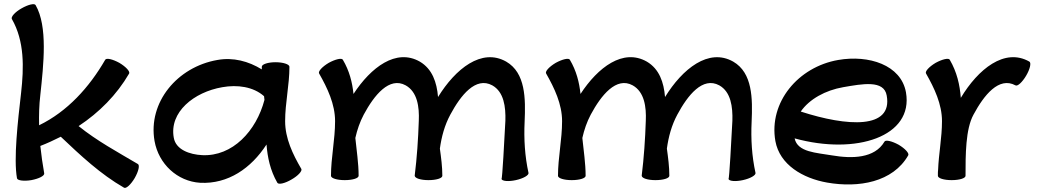

<svg xmlns="http://www.w3.org/2000/svg" viewBox="-20 -859 5102 938"><path d="M38 -766C100 -658 97 -529 83 -405C67 -266 46 -83 63 12C65 23 97 27 133 21C170 14 198 0 196 -12C188 -56 182 -101 177 -146C211 -159 245 -175 277 -191C374 -99 471 -8 586 58C596 64 619 43 638 11C657 -22 664 -53 653 -58C555 -116 453 -171 364 -243C464 -309 550 -395 611 -500C616 -510 595 -533 563 -552C530 -570 500 -577 494 -567C416 -432 309 -314 171 -247C170 -296 171 -345 177 -395C193 -545 214 -730 154 -834C149 -844 118 -837 85 -818C53 -800 32 -776 38 -766Z M1452 -34C1410 -106 1373 -183 1373 -267C1373 -356 1394 -444 1394 -533C1394 -545 1363 -555 1326 -555C1289 -555 1259 -545 1259 -533C1259 -529 1259 -525 1259 -520C1194 -560 1119 -580 1042 -566C846 -532 702 -359 735 -170C755 -58 846 27 958 34C1094 41 1207 -37 1282 -153C1287 -90 1300 -27 1335 34C1341 44 1372 37 1404 18C1436 0 1458 -24 1452 -34ZM968 -101C906 -104 839 -128 829 -186C806 -311 927 -409 1066 -433C1139 -446 1217 -436 1270 -389C1271 -383 1271 -377 1272 -371C1232 -219 1116 -94 968 -101Z M1539 -500C1580 -428 1617 -350 1617 -267C1617 -177 1597 -89 1597 0C1597 12 1627 21 1664 21C1702 21 1732 12 1732 0C1732 -62 1722 -124 1716 -185C1725 -225 1738 -263 1757 -299C1808 -394 1882 -486 1962 -442C2019 -410 2029 -337 2026 -269C2023 -179 2017 -90 2006 -1C2006 12 2036 21 2073 21C2111 21 2141 12 2141 0C2141 -45 2135 -89 2129 -133C2137 -191 2152 -247 2180 -299C2231 -394 2304 -486 2385 -442C2442 -410 2451 -337 2449 -269C2444 -177 2434 18 2430 15C2432 26 2464 29 2500 21C2537 13 2564 -3 2562 -14C2544 -96 2539 -180 2543 -264C2548 -377 2548 -503 2453 -558C2333 -626 2205 -523 2120 -385C2114 -457 2092 -522 2031 -558C1915 -624 1792 -530 1707 -400C1701 -457 1687 -513 1655 -567C1650 -577 1619 -570 1586 -552C1554 -533 1533 -510 1539 -500ZM2430 14C2430 15 2430 15 2430 15Z M2648 -500C2689 -428 2726 -350 2726 -267C2726 -177 2706 -89 2706 0C2706 12 2736 21 2773 21C2811 21 2841 12 2841 0C2841 -62 2831 -124 2825 -185C2834 -225 2847 -263 2866 -299C2917 -394 2991 -486 3071 -442C3128 -410 3138 -337 3135 -269C3132 -179 3126 -90 3115 -1C3115 12 3145 21 3182 21C3220 21 3250 12 3250 0C3250 -45 3244 -89 3238 -133C3246 -191 3261 -247 3289 -299C3340 -394 3413 -486 3494 -442C3551 -410 3560 -337 3558 -269C3553 -177 3543 18 3539 15C3541 26 3573 29 3609 21C3646 13 3673 -3 3671 -14C3653 -96 3648 -180 3652 -264C3657 -377 3657 -503 3562 -558C3442 -626 3314 -523 3229 -385C3223 -457 3201 -522 3140 -558C3024 -624 2901 -530 2816 -400C2810 -457 2796 -513 2764 -567C2759 -577 2728 -570 2695 -552C2663 -533 2642 -510 2648 -500ZM3539 14C3539 15 3539 15 3539 15Z M4417 -100C4423 -110 4402 -133 4370 -152C4337 -170 4306 -177 4301 -167C4253 -85 4143 -83 4044 -100C3969 -113 3876 -115 3862 -183C4163 -100 4444 -192 4406 -408C4382 -542 4224 -592 4075 -566C3879 -532 3735 -359 3768 -170C3789 -54 3902 12 4021 33C4175 60 4342 31 4417 -100ZM4099 -433C4192 -449 4299 -470 4312 -392C4342 -227 4120 -240 3892 -314C3934 -375 4013 -418 4099 -433Z M4697 0C4697 -102 4697 -228 4736 -299C4787 -394 4860 -486 4941 -442C4951 -436 4974 -457 4993 -489C5012 -521 5019 -552 5009 -558C4888 -627 4758 -521 4674 -381C4669 -445 4655 -507 4620 -567C4615 -577 4584 -570 4551 -552C4519 -533 4498 -510 4504 -500C4545 -428 4582 -350 4582 -267C4582 -187 4566 -108 4563 -29C4562 -22 4562 -16 4562 -9C4562 -8 4562 -8 4562 -8C4562 -7 4562 -6 4562 -4C4562 -4 4562 -3 4562 -1C4562 -1 4562 -1 4562 0C4562 12 4592 21 4629 21C4667 21 4697 12 4697 0Z"/></svg>

Font: Nupuram Expanded Bold
Style: Regular
Weight: 700
Width: 7
Designer: Santhosh Thottingal (santhosh.thottingal@gmail.com)
Foundry: SMC
Version: Version 1.000